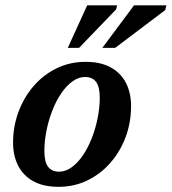

<svg xmlns="http://www.w3.org/2000/svg" viewBox="-20 -710 663 742"><path d="M311 -471Q369 -471 408 -449.5Q447 -428 466.8 -389.5Q486.5 -351 486.5 -300Q486.5 -237 465.8 -181Q445 -125 407.2 -81.5Q369.5 -38 318.2 -13Q267 12 206 12Q148 12 109 -9.5Q70 -31 50.2 -69.5Q30.5 -108 30.5 -159Q30.5 -221.5 51.5 -277.8Q72.5 -334 110 -377.5Q147.5 -421 198.8 -446Q250 -471 311 -471ZM208.5 -46.5Q233.5 -46.5 257 -63.5Q280.5 -80.5 300.2 -109.5Q320 -138.5 334.5 -175.5Q349 -212.5 357.2 -253Q365.5 -293.5 365.5 -332.5Q365.5 -374.5 351.2 -393.5Q337 -412.5 308.5 -412.5Q283.5 -412.5 260 -395.5Q236.5 -378.5 216.8 -349.5Q197 -320.5 182.5 -283.5Q168 -246.5 159.8 -206Q151.5 -165.5 151.5 -126.5Q151.5 -84.5 165.8 -65.5Q180 -46.5 208.5 -46.5ZM375.5 -525 498 -689.5H623L618.5 -671L425 -525ZM242 -525 317 -689.5H432.5L429 -674L285.5 -525Z"/></svg>

Font: Newsreader SemiBold
Style: Italic
Weight: 600
Italic angle: -17°
Designer: Hugues Gentile
Foundry: Production Type
Version: Version 1.003